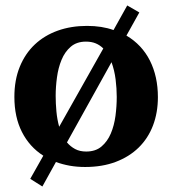

<svg xmlns="http://www.w3.org/2000/svg" viewBox="-20 -594 624 697"><path d="M403.8 -242.2Q403.8 -272.5 399.7 -305.7Q395.5 -338.9 384.8 -368.2L223.1 -77.1Q235.8 -62 252.7 -53Q269.5 -43.9 293 -43.9Q327.1 -43.9 348.6 -62.3Q370.1 -80.6 382.3 -109.4Q394.5 -138.2 399.2 -173.3Q403.8 -208.5 403.8 -242.2ZM355 -418Q342.8 -430.2 327.6 -436.5Q312.5 -442.9 292 -442.9Q258.3 -442.9 236.8 -424.3Q215.3 -405.8 203.4 -376.7Q191.4 -347.7 186.8 -313Q182.1 -278.3 182.1 -246.1Q182.1 -218.8 184.8 -189.5Q187.5 -160.2 194.8 -133.8ZM553.2 -241.2Q553.2 -185.1 535.4 -138.4Q517.6 -91.8 483.4 -58.3Q449.2 -24.9 400.1 -6.3Q351.1 12.2 289.1 12.2Q259.8 12.2 233.4 7.6Q207 2.9 183.1 -5.9L133.8 83L89.8 55.2L137.2 -28.8Q86.9 -61 59.6 -115Q32.2 -168.9 32.2 -242.2Q32.2 -303.7 51.8 -351.6Q71.3 -399.4 106.2 -432.4Q141.1 -465.3 189.5 -482.7Q237.8 -500 295.9 -500Q350.1 -500 392.1 -484.9L441.9 -574.2L485.8 -548.8L439 -464.8Q495.1 -431.6 524.2 -374Q553.2 -316.4 553.2 -241.2Z"/></svg>

Font: Charis SIL
Style: Bold
Weight: 700
Foundry: SIL International
Version: Version 4.112